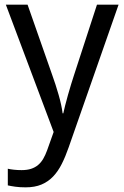

<svg xmlns="http://www.w3.org/2000/svg" viewBox="-20 -556 529 816"><path d="M4.9 -536.1H97.2L202.1 -236.8Q209 -217.3 216.1 -195.8Q223.1 -174.3 229.2 -152.8Q235.4 -131.3 239.7 -111.3Q244.1 -91.3 246.1 -74.2H249Q251.5 -86.4 256.8 -107.4Q262.2 -128.4 268.8 -152.1Q275.4 -175.8 282.5 -198.7Q289.6 -221.7 294.9 -237.8L392.1 -536.1H483.9L272 69.8Q258.3 109.4 242.4 140.9Q226.6 172.4 205.6 194.3Q184.6 216.3 156.2 228.3Q127.9 240.2 88.9 240.2Q63.5 240.2 44.9 237.5Q26.4 234.9 13.2 231.9V161.1Q23.4 163.6 39.1 165.3Q54.7 167 71.8 167Q95.2 167 112.3 161.4Q129.4 155.8 142.1 145Q154.8 134.3 163.8 118.7Q172.9 103 180.2 83L208 4.9Z"/></svg>

Font: Droid Sans
Style: Regular
Weight: 400
Version: Version 1.00 build 113